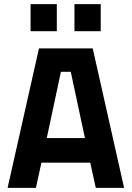

<svg xmlns="http://www.w3.org/2000/svg" viewBox="-20 -916 642 936"><path d="M17 0 170 -680H432L585 0H447L420 -123H182L155 0ZM208 -243H394L325 -566H277ZM343 -764V-896H471V-764ZM129 -764V-896H257V-764Z"/></svg>

Font: Titillium Web SemiBold
Style: Regular
Weight: 600
Designer: Mohamed Gaber, Accademia di Belle Arti di Urbino
Foundry: Kief Type Foundry, Accademia di Belle Arti di Urbino
Version: Version 3.000; ttfautohint (v1.8.4)